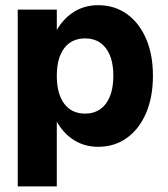

<svg xmlns="http://www.w3.org/2000/svg" viewBox="-20 -536 630 720"><path d="M46.5 -500H193V-423.5Q218.5 -467.5 258 -492Q297.5 -516.5 348 -516.5Q409.5 -516.5 455.8 -483.5Q502 -450.5 527.8 -391Q553.5 -331.5 553.5 -252Q553.5 -172 527.8 -112Q502 -52 455.8 -18.8Q409.5 14.5 348 14.5Q297.5 14.5 258 -10.2Q218.5 -35 193 -79.5V163H46.5ZM405 -252Q405 -318.5 377 -355.2Q349 -392 299 -392Q248.5 -392 220.8 -355.2Q193 -318.5 193 -252Q193 -184.5 220.8 -147.2Q248.5 -110 299 -110Q349 -110 377 -147.2Q405 -184.5 405 -252Z"/></svg>

Font: Overused Grotesk
Style: Bold
Weight: 710
Version: Version 0.004